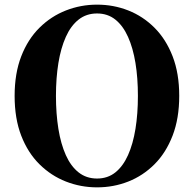

<svg xmlns="http://www.w3.org/2000/svg" viewBox="-20 -787 835 827"><path d="M398 20Q328 20 264 -5Q200 -30 150 -79.5Q100 -129 71.5 -202.5Q43 -276 43 -374Q43 -471 71.5 -544.5Q100 -618 150 -667.5Q200 -717 264 -742Q328 -767 398 -767Q469 -767 532.5 -742Q596 -717 645.5 -667.5Q695 -618 723.5 -544.5Q752 -471 752 -374Q752 -277 723.5 -203Q695 -129 645.5 -79.5Q596 -30 532.5 -5Q469 20 398 20ZM398 -18Q444 -18 477 -44.5Q510 -71 531.5 -119Q553 -167 563.5 -232Q574 -297 574 -374Q574 -451 563.5 -515.5Q553 -580 531.5 -628Q510 -676 477 -702.5Q444 -729 398 -729Q352 -729 318.5 -702.5Q285 -676 263.5 -628Q242 -580 231.5 -515.5Q221 -451 221 -374Q221 -297 231.5 -232Q242 -167 263.5 -119Q285 -71 318.5 -44.5Q352 -18 398 -18Z"/></svg>

Font: Noto Serif KR ExtraLight Black
Style: Regular
Weight: 900
Version: Version 2.003-H1;hotconv 1.1.1;makeotfexe 2.6.0